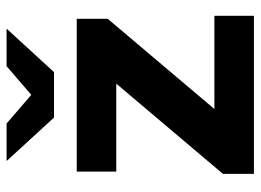

<svg xmlns="http://www.w3.org/2000/svg" viewBox="-124 -667 791 583"><g transform="rotate(-90 271.5 -375.5)"><path d="M35 0V-94L353 -470L380 -418H42V-538H506V-444L188 -68L160 -120H515V0ZM206 -607 74 -751H188L326 -632H224L362 -751H476L344 -607Z"/></g></svg>

Font: Montserrat Thin
Style: Bold
Weight: 700
Version: Version 9.000